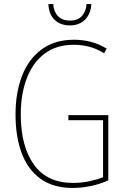

<svg xmlns="http://www.w3.org/2000/svg" viewBox="-20 -922 620 952"><path d="M319 -351H517V-28Q476 -9 429.5 0.5Q383 10 341 10Q244 10 181 -35.5Q118 -81 87.5 -163Q57 -245 57 -354Q57 -463 89.5 -546.5Q122 -630 187 -677.5Q252 -725 347 -725Q389 -725 429 -715Q469 -705 509 -681L496 -658Q457 -682 420 -691Q383 -700 347 -700Q259 -700 200.5 -655.5Q142 -611 112.5 -533Q83 -455 83 -355Q83 -197 148 -106Q213 -15 342 -15Q383 -15 421.5 -23Q460 -31 491 -43V-326H319ZM433 -902Q430 -853 401.5 -824.5Q373 -796 326 -796Q281 -796 251.5 -823Q222 -850 220 -902H244Q246 -865 267 -842.5Q288 -820 327 -820Q366 -820 386.5 -843Q407 -866 409 -902Z"/></svg>

Font: Noto Sans Devanagari UI Condensed Thin
Style: Regular
Weight: 100
Width: 3
Designer: Jelle Bosma - Monotype Design Team
Foundry: Monotype Imaging Inc.
Version: Version 2.004; ttfautohint (v1.8.4.7-5d5b)